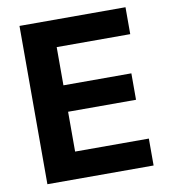

<svg xmlns="http://www.w3.org/2000/svg" viewBox="-82 -798 771 869"><g transform="rotate(-10 303.5 -364.0)"><path d="M65.7 0V-727.5H552.9V-603.8H214.9V-428.2H527.1V-306.7H214.9V-123.7H553.8V0Z"/></g></svg>

Font: Inter Variable LoSnoCo
Style: Regular
Weight: 400
Designer: Rasmus Andersson
Foundry: rsms
Version: Version 4.000;git-a52131595; featfreeze: case,dlig,ss01,ss02